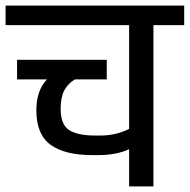

<svg xmlns="http://www.w3.org/2000/svg" viewBox="-30 -667 679 687"><path d="M629 -647V-577H519V0H432V-133Q386 -112 322 -112H300Q202 -112 151 -149Q100 -186 100 -272Q100 -343 138 -383H31V-453H352V-383H238Q213 -368 200 -343.5Q187 -319 187 -278Q187 -221 217.5 -201.5Q248 -182 311 -182H329Q385 -182 432 -206V-577H-10V-647Z"/></svg>

Font: Biryani
Style: Regular
Weight: 400
Designer: Dan Reynolds and Mathieu Reguer
Foundry: Dan Reynolds and Mathieu Reguer
Version: Version 1.004; ttfautohint (v1.1) -l 5 -r 5 -G 72 -x 0 -D la